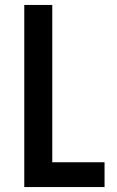

<svg xmlns="http://www.w3.org/2000/svg" viewBox="-20 -755 472 775"><path d="M78 0V-735H191V-100H402V0Z"/></svg>

Font: Alata
Style: Regular
Weight: 400
Designer: Spyros Zevelakis, Eben Sorkin
Foundry: Spyros Zevelakis
Version: Version 1.005; ttfautohint (v1.8.4.7-5d5b)